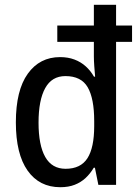

<svg xmlns="http://www.w3.org/2000/svg" viewBox="-20 -780 586 810"><path d="M234.4 9.8Q146 9.8 96.4 -60.3Q46.9 -130.4 46.9 -263.7Q46.9 -398.9 97.2 -469Q147.5 -539.1 233.4 -539.1Q267.1 -539.1 294.2 -528.8Q321.3 -518.6 341.8 -500Q362.3 -481.4 376.5 -456.5H381.3Q379.4 -477.1 377.7 -501Q376 -524.9 376 -542V-603.5H221.7V-672.4H376V-759.8H469.7V-672.4H537.1V-603.5H469.7V0H395L380.4 -72.3H375.5Q360.8 -47.4 341.1 -29.1Q321.3 -10.7 295.2 -0.5Q269 9.8 234.4 9.8ZM256.8 -67.9Q320.3 -67.9 348.9 -112.5Q377.4 -157.2 377.4 -248V-269Q377.4 -364.3 350.1 -411.6Q322.8 -459 255.9 -459Q198.7 -459 170.7 -408.2Q142.6 -357.4 142.6 -262.7Q142.6 -167.5 170.9 -117.7Q199.2 -67.9 256.8 -67.9Z"/></svg>

Font: Open Sans SemiCondensed Medium
Style: Regular
Weight: 500
Width: 4
Designer: Monotype Design Team
Foundry: Monotype Imaging Inc.
Version: Version 3.000